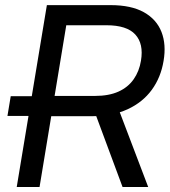

<svg xmlns="http://www.w3.org/2000/svg" viewBox="-20 -748 678 768"><path d="M144.5 -284.2H9.8L22.9 -363.3H157.7ZM46.9 0 167.5 -727.5H422.4Q504.9 -727.5 555.7 -699Q606.4 -670.4 626 -620.1Q645.5 -569.8 634.3 -504.4Q623.5 -438.5 587.2 -388.7Q550.8 -338.9 490.5 -311Q430.2 -283.2 348.1 -283.2H145L158.2 -364.3H359.9Q415.5 -364.3 453.9 -381.6Q492.2 -398.9 514.6 -430.9Q537.1 -462.9 543.9 -505.4Q555.2 -572.8 521.2 -609.9Q487.3 -647 405.8 -647H245.1L138.2 0ZM470.2 0 348.6 -327.6H448.2L572.8 0Z"/></svg>

Font: Inter 20pt
Style: Italic
Weight: 400
Italic angle: -9.3988°
Version: Version 4.001;git-66647c0bb